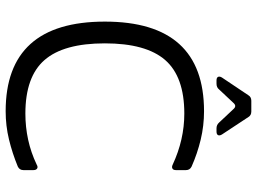

<svg xmlns="http://www.w3.org/2000/svg" viewBox="-132 -746 887 662"><g transform="rotate(90 311.0 -415.5)"><path d="M364 8Q55 8 55 -334Q55 -676 364 -676Q414 -676 462 -664.5Q510 -653 555 -633Q567 -627 567 -614V-579Q567 -570 561.5 -567Q556 -564 548 -568Q462 -608 372 -608Q245 -608 187.5 -542Q130 -476 130 -334Q130 -192 187.5 -126Q245 -60 372 -60Q418 -60 462 -69.5Q506 -79 548 -99Q556 -104 561.5 -100.5Q567 -97 567 -88V-53Q567 -40 555 -34Q509 -15 461.5 -3.5Q414 8 364 8ZM258 -719Q248 -719 245.5 -724.5Q243 -730 248 -738L309 -829Q315 -839 328 -839H365Q378 -839 384 -829L444 -738Q449 -730 446.5 -724.5Q444 -719 434 -719H423Q411 -719 403 -728L357 -777Q346 -790 335 -777L289 -728Q282 -719 269 -719Z"/></g></svg>

Font: Pitagon Sans
Style: Regular
Weight: 400
Designer: Travis Tran
Foundry: Pitagon
Version: Version 1.001; ttfautohint (v1.8.4.7-5d5b);gftools[0.9.26]